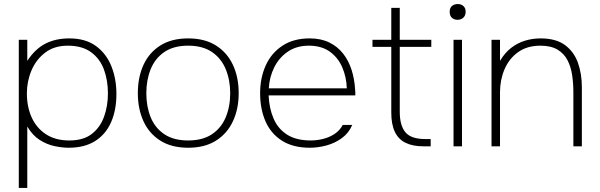

<svg xmlns="http://www.w3.org/2000/svg" viewBox="-20 -724 2969 950"><path d="M73 206V-527H115V-423Q154 -482 204.5 -508Q255 -534 323 -534Q403 -534 454.5 -496.5Q506 -459 531 -396.5Q556 -334 556 -259Q556 -179 529.5 -119Q503 -59 450.5 -26Q398 7 320 7Q288 7 250 -1Q212 -9 176.5 -31.5Q141 -54 115 -98V206ZM323 -29Q393 -29 434.5 -61.5Q476 -94 495 -147Q514 -200 514 -262Q514 -326 494.5 -379.5Q475 -433 431 -465.5Q387 -498 315 -498Q249 -498 204 -464Q159 -430 136 -376Q113 -322 113 -262Q113 -196 136.5 -143.5Q160 -91 207 -60Q254 -29 323 -29Z M911 7Q829 7 773.5 -28Q718 -63 690 -124Q662 -185 662 -263Q662 -342 690 -403Q718 -464 773.5 -499Q829 -534 911 -534Q993 -534 1048.5 -499Q1104 -464 1132.5 -403Q1161 -342 1161 -263Q1161 -185 1132.5 -124Q1104 -63 1048.5 -28Q993 7 911 7ZM911 -29Q983 -29 1029 -60Q1075 -91 1097 -144Q1119 -197 1119 -263Q1119 -328 1097 -381.5Q1075 -435 1029 -466.5Q983 -498 911 -498Q839 -498 793 -466.5Q747 -435 725.5 -381.5Q704 -328 704 -263Q704 -197 725.5 -144Q747 -91 793 -60Q839 -29 911 -29Z M1513 7Q1430 7 1375 -28Q1320 -63 1293.5 -124Q1267 -185 1267 -263Q1267 -338 1294.5 -399.5Q1322 -461 1377 -497.5Q1432 -534 1512 -534Q1568 -534 1609 -514Q1650 -494 1677.5 -459Q1705 -424 1719.5 -378.5Q1734 -333 1737 -282Q1738 -275 1738 -267.5Q1738 -260 1738 -252H1309Q1312 -187 1334 -136.5Q1356 -86 1401 -57.5Q1446 -29 1518 -29Q1547 -29 1578 -36.5Q1609 -44 1635 -61Q1661 -78 1676 -106H1723Q1706 -66 1672 -41Q1638 -16 1596 -4.5Q1554 7 1513 7ZM1310 -287H1696Q1694 -344 1673 -392Q1652 -440 1611 -469Q1570 -498 1508 -498Q1447 -498 1403.5 -468Q1360 -438 1336.5 -390Q1313 -342 1310 -287Z M2076 0Q2022 0 1986.5 -17.5Q1951 -35 1933.5 -72Q1916 -109 1916 -167V-492H1823V-527H1916V-685H1958V-527H2114V-492H1958V-171Q1958 -103 1986 -69.5Q2014 -36 2084 -36H2111V0Z M2224 0V-527H2266V0ZM2244 -626Q2227 -626 2216 -636Q2205 -646 2205 -666Q2205 -685 2216.5 -694.5Q2228 -704 2245 -704Q2262 -704 2273 -694Q2284 -684 2284 -666Q2284 -647 2272.5 -636.5Q2261 -626 2244 -626Z M2412 0V-527H2454V-423Q2478 -463 2509 -487Q2540 -511 2577 -522.5Q2614 -534 2655 -534Q2731 -534 2775.5 -501Q2820 -468 2839.5 -413.5Q2859 -359 2859 -292V0H2817V-267Q2817 -311 2811 -352Q2805 -393 2788 -426Q2771 -459 2738.5 -478.5Q2706 -498 2654 -498Q2588 -498 2543.5 -466Q2499 -434 2476.5 -381.5Q2454 -329 2454 -268V0Z"/></svg>

Font: Onest Thin
Style: Regular
Weight: 250
Designer: Dmitri Voloshin, Andrey Kudryavtsev
Foundry: Dmitri Voloshin, Andrey Kudryavtsev
Version: Version 1.000;gftools[0.9.33]